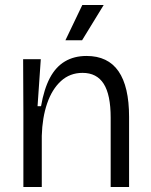

<svg xmlns="http://www.w3.org/2000/svg" viewBox="-20 -752 606 772"><path d="M74 0V-297L73 -514H144L131 -325H145Q157 -394 180.5 -438.5Q204 -483 241 -505Q278 -527 328 -527Q414 -527 456.5 -465.5Q499 -404 499 -282V0H425V-279Q425 -371 397 -415Q369 -459 312 -459Q261 -459 225 -426Q189 -393 169.5 -336Q150 -279 148 -206V0ZM310 -590H243L311 -732H397Z"/></svg>

Font: Bricolage Grotesque 36pt Light
Style: Regular
Weight: 300
Designer: Mathieu Triay
Foundry: Atelier Triay
Version: Version 1.001;gftools[0.9.33.dev8+g029e19f]